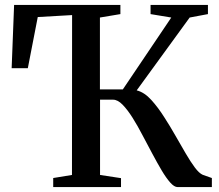

<svg xmlns="http://www.w3.org/2000/svg" viewBox="-20 -763 894 783"><path d="M197 0V-37L273.5 -49.5L274 -701.5L134 -693.5L93.5 -485H27.5L37.5 -743H471V-705.5L387.5 -691.5V-398.5H481L678.5 -691.5L594 -705.5V-743H828V-705.5L753.5 -691.5L537.5 -394.5Q569 -386.5 597.2 -355.2Q625.5 -324 650.5 -284Q673.5 -248.5 695.2 -210.2Q717 -172 737 -137.8Q757 -103.5 774.5 -80Q792 -56.5 807 -50L844 -37V0H704.5Q690.5 0 674 -18.8Q657.5 -37.5 639.2 -68.2Q621 -99 601.2 -136.2Q581.5 -173.5 562 -210Q541.5 -249.5 520.8 -282.5Q500 -315.5 480 -336Q460 -356.5 441 -356.5H388V-49.5L473.5 -36.5V0Z"/></svg>

Font: Merriweather 72pt Medium
Style: Regular
Weight: 500
Version: Version 2.100